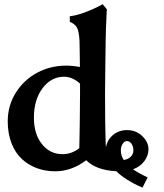

<svg xmlns="http://www.w3.org/2000/svg" viewBox="-20 -797 764 896"><path d="M237.8 2.4Q191.9 2.4 152.1 -12.2Q112.3 -26.9 81.8 -55.2Q51.3 -83.5 33.7 -128.7Q16.1 -173.8 16.1 -231Q16.1 -304.7 54 -364.7Q91.8 -424.8 153.8 -457.8Q215.8 -490.7 288.1 -490.7Q318.4 -490.7 353 -484.4Q352.1 -541.5 351.6 -580.6Q351.6 -634.8 343 -659.2Q334.5 -683.6 305.7 -695.3V-721.2Q338.4 -724.6 381.3 -741.2Q424.3 -757.8 459 -777.3L478.5 -753.9Q473.1 -650.9 473.1 -604Q473.1 -585.9 471.7 -504.9Q470.2 -423.8 470.2 -361.3Q470.2 -213.4 473.1 -127.4Q473.1 -127 474.6 -109.4Q480 -144 507.3 -167Q534.7 -189.9 572.3 -189.9Q615.2 -189.9 644 -161.9Q672.9 -133.8 672.9 -100.6Q672.9 -71.3 653.8 -45.4Q634.8 -19.5 600.6 -6.8Q628.9 12.2 668.9 30.8L645 78.6Q567.4 45.4 522.5 2Q429.2 -2.4 382.3 -49.3Q314 2.4 237.8 2.4ZM352.1 -211.4Q352.1 -226.6 352.8 -282Q353.5 -337.4 353.5 -361.3V-406.7Q317.9 -439 279.3 -439Q218.8 -439 178.5 -385.3Q138.2 -331.5 138.2 -248Q138.2 -171.9 175.5 -124.8Q212.9 -77.6 272 -77.6Q314.5 -77.6 350.1 -105.5ZM572.3 -138.7Q560.5 -138.7 552.2 -125.7Q543.9 -112.8 543.9 -95.2Q543.9 -70.3 557.6 -50.3Q578.6 -53.7 590.6 -66.2Q602.5 -78.6 602.5 -95.2Q602.5 -112.8 594 -125.7Q585.4 -138.7 572.3 -138.7Z"/></svg>

Font: Flanker
Style: Bold
Weight: 700
Designer: Flanker
Foundry: Flanker
Version: Version 2.021